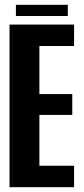

<svg xmlns="http://www.w3.org/2000/svg" viewBox="-20 -777 350 797"><path d="M19.5 0V-675H287.5V-586H143.5V-386.5H280V-300H143.5V-89H287.5V0ZM46 -710.5V-757H261.5V-710.5Z"/></svg>

Font: Anybody Condensed SemiBold
Style: Regular
Weight: 600
Width: 3
Designer: Tyler Finck
Foundry: Etcetera Type Company
Version: Version 1.010; ttfautohint (v1.8.3) -l 8 -r 50 -G 200 -x 14 